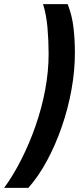

<svg xmlns="http://www.w3.org/2000/svg" viewBox="-99 -750 395 928"><path d="M-79 158Q-35 98 4 21Q43 -56 73 -142Q103 -228 119.5 -316.5Q136 -405 136 -490Q136 -552 130.5 -616Q125 -680 109 -730H228Q249 -677 256 -618Q263 -559 263 -494Q263 -408 246.5 -316.5Q230 -225 199.5 -137Q169 -49 128 27Q87 103 38 158Z"/></svg>

Font: Noto Sans ExtraCondensed ExtraBold
Style: Italic
Weight: 800
Width: 2
Italic angle: -12°
Designer: Monotype Design Team
Foundry: Monotype Imaging Inc.
Version: Version 2.013; ttfautohint (v1.8.4.7-5d5b)